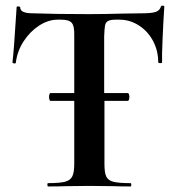

<svg xmlns="http://www.w3.org/2000/svg" viewBox="-20 -673 636 693"><path d="M573 -648Q570 -604 567 -537.5Q564 -471 565 -448Q565 -445 559 -445Q551 -445 551 -449Q551 -490 532.5 -525Q514 -560 481.5 -581Q449 -602 411 -602H398Q378 -602 369.5 -597Q361 -592 359 -580.5Q357 -569 356 -542V-337H442Q444 -337 445.5 -332.5Q447 -328 447 -323Q447 -318 445.5 -313.5Q444 -309 442 -309H357V-81Q357 -50 363.5 -36Q370 -22 389 -17Q408 -12 451 -12Q454 -12 454 -6Q454 0 451 0Q414 0 393 -1L302 -2L216 -1Q194 0 154 0Q151 0 151 -6Q151 -12 153 -12Q195 -12 214.5 -17Q234 -22 241 -36.5Q248 -51 248 -81V-309H161Q160 -309 158.5 -313.5Q157 -318 157 -323Q157 -328 158.5 -332.5Q160 -337 161 -337H248V-544Q249 -579 239 -590.5Q229 -602 201 -602H188Q154 -602 121 -580.5Q88 -559 65 -523.5Q42 -488 37 -446Q37 -444 32 -444Q29 -444 26.5 -445.5Q24 -447 25 -448Q30 -486 40 -647Q40 -650 45 -650Q48 -650 50.5 -649Q53 -648 53 -646Q53 -625 98 -625Q179 -622 301 -622Q356 -622 424 -624L494 -625Q527 -625 542 -630Q557 -635 561 -650Q563 -653 568.5 -652.5Q574 -652 573 -648Z"/></svg>

Font: Cormorant Upright
Style: Bold
Weight: 700
Designer: Christian Thalmann (Catharsis Fonts)
Foundry: Catharsis Fonts
Version: Version 3.302